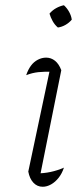

<svg xmlns="http://www.w3.org/2000/svg" viewBox="-20 -707 319 733"><path d="M130 -21 119 -45Q147 -45 173 -50.5Q199 -56 224 -67Q217 -45 204 -28.5Q191 -12 175 -3Q159 6 143 6Q122 6 107.5 -9.5Q93 -25 88 -52L174 -458L183 -433Q149 -434 126 -431.5Q103 -429 80 -420Q87 -441 98 -456Q109 -471 124.5 -479Q140 -487 156 -487Q175 -487 190 -475Q205 -463 214 -439ZM224 -687Q236 -676 244 -661.5Q252 -647 254 -632Q244 -620 230 -612Q216 -604 201 -602Q189 -612 181 -626.5Q173 -641 169 -655Q180 -668 194.5 -676Q209 -684 224 -687Z"/></svg>

Font: Piazzolla Thin Thin
Style: Italic
Weight: 250
Italic angle: -11.3°
Version: Version 2.005